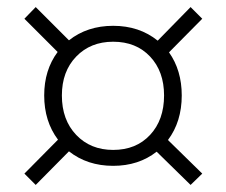

<svg xmlns="http://www.w3.org/2000/svg" viewBox="-20 -601 640 543"><path d="M81 -581 175 -487Q227 -528 300 -528Q374 -528 426 -486L519 -581L552 -548L458 -453Q494 -402 494 -331Q494 -257 455 -205L552 -110L519 -78L423 -172Q372 -132 300 -132Q227 -132 175 -173L81 -78L49 -110L144 -206Q105 -258 105 -331Q105 -403 143 -454L49 -548ZM300 -483Q236 -483 195.5 -441Q155 -399 155 -331Q155 -262 195.5 -219.5Q236 -177 300 -177Q365 -177 404.5 -219.5Q444 -262 444 -331Q444 -399 404.5 -441Q365 -483 300 -483Z"/></svg>

Font: Prodigy Sans Light
Style: Italic
Weight: 300
Italic angle: -13°
Designer: Wei Huang
Foundry: Wei Huang
Version: Version 1.003; ttfautohint (v1.8.3)